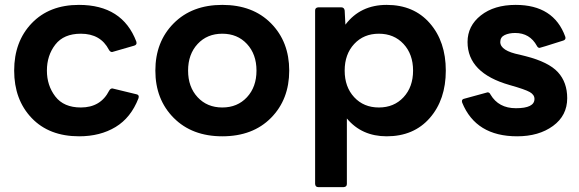

<svg xmlns="http://www.w3.org/2000/svg" viewBox="-20 -548 2372 786"><path d="M304 10Q181 10 109.5 -65Q38 -140 38 -259Q38 -378 110 -453Q182 -528 303 -528Q481 -528 538 -378L539 -372Q539 -364 529 -361L439 -335Q431 -335 426 -344Q392 -410 311 -410Q241 -410 206.5 -365.5Q172 -321 172 -259Q172 -198 206.5 -153Q241 -108 311 -108Q392 -108 427 -177Q432 -186 440 -186L539 -162Q548 -160 548 -152L547 -146Q516 -66 453 -28Q390 10 304 10Z M890 10Q766 10 691 -65.5Q616 -141 616 -259Q616 -377 691 -452.5Q766 -528 890 -528Q1015 -528 1089.5 -452.5Q1164 -377 1164 -259Q1164 -141 1089.5 -65.5Q1015 10 890 10ZM890 -108Q952 -108 991 -150Q1030 -192 1030 -259Q1030 -326 991 -368Q952 -410 890 -410Q828 -410 789 -368Q750 -326 750 -259Q750 -192 789 -150Q828 -108 890 -108Z M1387 218H1283Q1271 218 1270 205V-505Q1270 -517 1283 -518H1377Q1389 -518 1391 -505L1394 -447Q1455 -528 1563 -528Q1674 -528 1739.5 -453Q1805 -378 1805 -259Q1805 -140 1739.5 -65Q1674 10 1563 10Q1461 10 1400 -63V205Q1400 217 1387 218ZM1531 -108Q1593 -108 1632 -150Q1671 -192 1671 -259Q1671 -326 1632 -368Q1593 -410 1531 -410Q1469 -410 1430 -368Q1391 -326 1391 -259Q1391 -192 1430 -150Q1469 -108 1531 -108Z M2097 10Q1928 10 1872 -128L1871 -134Q1871 -142 1881 -144L1976 -170Q1984 -170 1988 -161Q2021 -105 2092 -105Q2168 -105 2168 -143Q2168 -160 2149 -171Q2130 -182 2066 -200Q1894 -249 1894 -376Q1894 -442 1948.5 -485Q2003 -528 2091 -528Q2247 -528 2294 -398L2295 -393Q2295 -385 2286 -382Q2192 -352 2189 -352Q2182 -352 2178 -360Q2149 -413 2089 -413Q2064 -413 2046 -404.5Q2028 -396 2028 -376Q2028 -340 2108 -324L2132 -318Q2226 -294 2264 -252.5Q2302 -211 2302 -146Q2302 -75 2244 -32.5Q2186 10 2097 10Z"/></svg>

Font: YamahaIndonesia935. App
Style: Bold
Weight: 700
Designer: Dalton Maag Ltd
Foundry: Dalton Maag Ltd
Version: Version 1.002; January 01, 2024; Regular/Italic